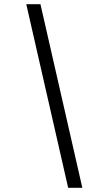

<svg xmlns="http://www.w3.org/2000/svg" viewBox="-20 -780 521 921"><path d="M307 121 106 -760H174L375 121Z"/></svg>

Font: Noto Serif Devanagari SemiCondensed
Style: Bold
Weight: 700
Width: 4
Designer: Universal Thirst, Indian Type Foundry and the Monotype Design Team
Foundry: Monotype Imaging Inc.
Version: Version 2.004; ttfautohint (v1.8.4.7-5d5b)